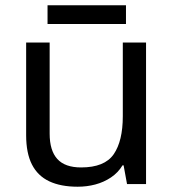

<svg xmlns="http://www.w3.org/2000/svg" viewBox="-20 -697 658 727"><path d="M533 -536V0H461L448 -71H444Q427 -43 400 -25Q373 -7 341 1.5Q309 10 274 10Q210 10 166.5 -10.5Q123 -31 101 -74Q79 -117 79 -185V-536H168V-191Q168 -127 197 -95Q226 -63 287 -63Q376 -63 410.5 -113Q445 -163 445 -257V-536ZM457 -677V-606H160V-677Z"/></svg>

Font: Noto Sans Meetei Mayek
Style: Regular
Weight: 400
Designer: Monotype Design Team and Neelakash Kshetrimayum
Foundry: Monotype Imaging Inc.
Version: Version 2.002